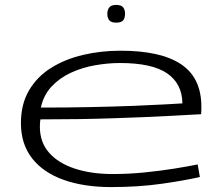

<svg xmlns="http://www.w3.org/2000/svg" viewBox="-20 -750 897 780"><path d="M431 10Q322 10 239.5 -19Q157 -48 111 -106Q65 -164 65 -250Q65 -327 98 -383Q131 -439 188 -474.5Q245 -510 317.5 -527Q390 -544 470 -544Q633 -544 715.5 -489Q798 -434 798 -317Q798 -312 798 -303.5Q798 -295 797 -286Q760 -284 666.5 -279Q573 -274 438.5 -269.5Q304 -265 144 -265Q142 -249 142 -235Q142 -172 179.5 -129.5Q217 -87 284 -65Q351 -43 438 -43Q503 -43 567.5 -49.5Q632 -56 688 -65Q744 -74 783 -82L792 -31Q732 -17 637.5 -3.5Q543 10 431 10ZM146 -313Q254 -313 350 -315Q446 -317 523 -320Q600 -323 651.5 -326Q703 -329 721 -330Q720 -410 659 -452Q598 -494 467 -494Q419 -494 367 -485Q315 -476 269 -455Q223 -434 190 -399Q157 -364 146 -313ZM452 -658Q432 -658 424 -667.5Q416 -677 416 -694Q416 -710 424 -720Q432 -730 452 -730Q473 -730 480.5 -720Q488 -710 488 -694Q488 -677 480.5 -667.5Q473 -658 452 -658Z"/></svg>

Font: Georama ExtraExtended Light
Style: Regular
Weight: 300
Width: 8
Designer: Jean-Baptiste Levee
Foundry: Production Type
Version: Version 1.000